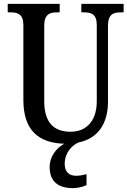

<svg xmlns="http://www.w3.org/2000/svg" viewBox="-20 -734 660 994"><path d="M359 240C377 240 410 234 428 224V168C408 173 389 176 374 176C340 176 315 158 315 115C315 57 351 20 385 4C488 -17 539 -95 539 -207V-600C539 -661 567 -670 606 -670H620V-714H401V-670H414C453 -670 481 -661 481 -604V-209C481 -116 434 -52 345 -52C264 -52 209 -94 209 -210V-600C209 -661 238 -670 276 -670H289V-714H20V-670H34C72 -670 101 -661 101 -604V-216C101 -57 183 7 313 10C271 32 237 78 237 130C237 206 281 240 359 240Z"/></svg>

Font: Noto Serif Ethiopic Condensed Medium
Style: Regular
Weight: 500
Width: 3
Designer: Monotype Design Team
Foundry: Monotype Imaging Inc.
Version: Version 2.102